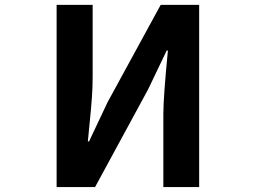

<svg xmlns="http://www.w3.org/2000/svg" viewBox="-20 -760 1040 780"><path d="M210 0V-740.2H356.4V-445.3Q356.4 -407.2 353.5 -365.2Q350.6 -323.2 344.2 -260.7Q337.9 -198.2 336.9 -185.5H341.8L417 -344.7L632.8 -740.2H789.1V0H643.6V-296.9Q643.6 -364.3 662.1 -554.7H657.2L582 -397.5L366.2 0Z"/></svg>

Font: GenEi Gothic M Regular
Style: Bold
Weight: 700
Designer: o_tamon (Modified); [Source Han Sans]
Ryoko NISHIZUKA  (kana & ideographs); Paul D. Hunt (Latin, Greek & Cyrillic); Wenl
Version: Version 1.1a;Original Version 1.004